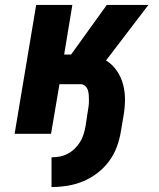

<svg xmlns="http://www.w3.org/2000/svg" viewBox="-20 -540 640 775"><path d="M188 215V95Q204 95 220.5 92Q237 89 252.5 81Q268 73 281 60.5Q294 48 303 33.5Q312 19 317 3Q322 -13 325 -29L334 -88Q336 -99 337.5 -110.5Q339 -122 339 -132.5Q339 -143 338.5 -154Q338 -165 335 -175Q332 -185 324.5 -192.5Q317 -200 306 -200H220L186 0H39L126 -520H272L239 -320H267L411 -520H579L408 -296Q434 -280 451.5 -254.5Q469 -229 477 -198.5Q485 -168 484.5 -135Q484 -102 478 -69L468 -10Q463 22 451.5 53Q440 84 420 111Q400 138 372.5 159Q345 180 314 192.5Q283 205 251 210Q219 215 188 215Z"/></svg>

Font: Iosevka SS04 Hv Ex Obl
Style: Regular
Weight: 900
Width: 7
Italic angle: -9°
Monospace: yes
Designer: Belleve Invis
Foundry: Belleve Invis
Version: Version 19.0.0; ttfautohint (v1.8.4)